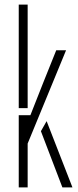

<svg xmlns="http://www.w3.org/2000/svg" viewBox="-20 -820 343 840"><path d="M62 0V-316H113L169 -458L226 -600H269L101 -192V0ZM62 -347V-800H101V-460V-347ZM159 -246 184 -290 297 0H253Z"/></svg>

Font: Big Shoulders Stencil Text SC Thin
Style: Regular
Weight: 100
Designer: Patric King
Foundry: XO Type Co
Version: Version 2.001